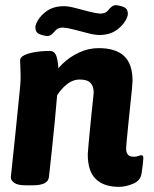

<svg xmlns="http://www.w3.org/2000/svg" viewBox="-20 -718 597 746"><path d="M363 -531Q430 -531 462.5 -500Q495 -469 495 -404Q495 -397 492.5 -370.5Q490 -344 486 -307.5Q482 -271 478.5 -235Q475 -199 472.5 -173Q470 -147 470 -142Q470 -125 477 -117Q484 -109 500 -109Q510 -109 518 -112Q526 -115 529 -115Q537 -115 537 -104Q537 -102 535.5 -86Q534 -70 530 -44Q526 -16 497 -4Q468 8 442 8Q384 8 352.5 -22Q321 -52 321 -119Q321 -126 323.5 -151Q326 -176 329 -209.5Q332 -243 335.5 -275.5Q339 -308 341.5 -331.5Q344 -355 344 -359Q344 -383 331.5 -396Q319 -409 290 -409Q270 -409 253.5 -399.5Q237 -390 224 -376Q211 -362 202 -348Q198 -298 192.5 -243Q187 -188 182 -139.5Q177 -91 173.5 -60.5Q170 -30 170 -30Q167 2 107 2H79Q49 2 35.5 -7.5Q22 -17 22 -29Q32 -122 38.5 -185.5Q45 -249 49 -289.5Q53 -330 55.5 -354Q58 -378 59 -390.5Q60 -403 60 -411Q60 -419 60 -428Q60 -446 59 -459.5Q58 -473 58 -484Q58 -495 73.5 -503Q89 -511 115.5 -515.5Q142 -520 174 -520Q194 -520 200.5 -495.5Q207 -471 207 -443Q207 -429 206 -416Q205 -403 204 -395L188 -423Q198 -446 224.5 -471.5Q251 -497 287.5 -514Q324 -531 363 -531ZM228.9 -694Q245.4 -694 272.3 -687Q299.3 -680 326.2 -673Q353.2 -666 369.7 -665Q376.3 -665 385.1 -667.5Q393.9 -670 402.7 -681Q414.8 -695 423.6 -697Q432.4 -699 443.4 -696L454.4 -693Q472 -688 475.3 -675Q478.6 -662 474.2 -652Q464.3 -625 436.2 -603.5Q408.2 -582 365.3 -582Q348.8 -582 321.8 -589Q294.9 -596 267.9 -603Q241 -610 224.5 -611Q217.9 -611 209.1 -608.5Q200.3 -606 191.5 -595Q179.4 -581 170.6 -579Q161.8 -577 150.8 -580L139.8 -583Q122.2 -588 118.9 -601Q115.6 -614 120 -624Q129.9 -651 157.9 -672.5Q186 -694 228.9 -694Z"/></svg>

Font: Asap VF Beta
Style: Italic
Weight: 400
Italic angle: -6°
Designer: Pablo Cosgaya
Foundry: Pablo Cosgaya
Version: Version 1.007